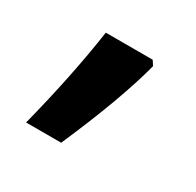

<svg xmlns="http://www.w3.org/2000/svg" viewBox="-71 -194 408 400"><g transform="rotate(30 133.5 6.5)"><path d="M201.2 -105Q177.7 -14.2 115.2 128.9H30.8Q64.5 -2.9 81.1 -116.2H193.8Z"/></g></svg>

Font: f0_41340          
Style: Regular
Weight: 600
Foundry: Ascender Corporation
Version: Version 1.10